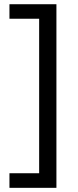

<svg xmlns="http://www.w3.org/2000/svg" viewBox="-20 -734 369 912"><path d="M24.9 88.9H166V-645H24.9V-713.9H248V158.2H24.9Z"/></svg>

Font: Shl
Style: Regular
Weight: 400
Foundry: Saber Rastikerdar (saber.rastikerdar@gmail.com)
Version: Version 3.4.0